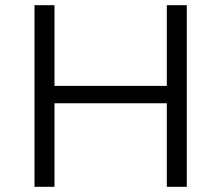

<svg xmlns="http://www.w3.org/2000/svg" viewBox="-20 -720 853 740"><path d="M190 -389V-700H113V0H190V-322H623V0H700V-700H623V-389Z"/></svg>

Font: Montserrat-Alt1
Style: Regular
Weight: 400
Designer: Differentunic
Foundry: Differentunic
Version: Version 7.222